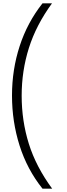

<svg xmlns="http://www.w3.org/2000/svg" viewBox="-20 -906 400 1152"><path d="M52 -333Q52 -488 98 -629.5Q144 -771 235 -886H292Q197 -756 153.5 -618.5Q110 -481 110 -332Q110 -181 153 -43.5Q196 94 293 226H235Q143 111 97.5 -32.5Q52 -176 52 -333Z"/></svg>

Font: Noto Sans Kannada UI Light
Style: Regular
Weight: 300
Designer: Jelle Bosma - Monotype Design Team
Foundry: Monotype Imaging Inc.
Version: Version 2.005; ttfautohint (v1.8.4.7-5d5b)